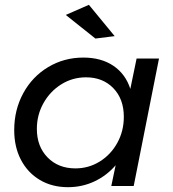

<svg xmlns="http://www.w3.org/2000/svg" viewBox="-20 -772 718 797"><path d="M349 -752 456 -622 376 -612 253 -710ZM39 -232Q39 -316 76.5 -385Q114 -454 180 -493.5Q246 -533 326 -533Q400 -533 450.5 -499Q501 -465 521 -403L547 -529H640L535 0H442L460 -86Q423 -43 372 -19Q321 5 262 5Q196 5 145.5 -25Q95 -55 67 -108.5Q39 -162 39 -232ZM494 -287Q494 -361 450.5 -406Q407 -451 337 -451Q281 -451 234.5 -422Q188 -393 160.5 -344Q133 -295 133 -237Q133 -164 177.5 -118.5Q222 -73 293 -73Q348 -73 394 -101.5Q440 -130 467 -179Q494 -228 494 -287Z"/></svg>

Font: TypoPRO Montserrat
Style: Italic
Weight: 400
Italic angle: -11.3°
Designer: Julieta Ulanovsky
Foundry: Julieta Ulanovsky
Version: Version 6.001